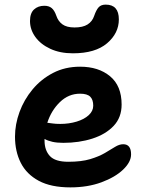

<svg xmlns="http://www.w3.org/2000/svg" viewBox="-20 -802 629 832"><path d="M285 10Q201 10 148 -18.5Q95 -47 70 -96.5Q45 -146 45 -210Q45 -263 64.5 -316.5Q84 -370 121 -414.5Q158 -459 210 -486Q262 -513 327 -513Q407 -513 457 -471.5Q507 -430 507 -349Q507 -293 472.5 -256.5Q438 -220 380.5 -201.5Q323 -183 254 -183Q227 -183 207 -187.5Q187 -192 173 -200Q173 -197 173 -193Q173 -151 196 -126Q219 -101 276 -101Q333 -101 371 -112.5Q409 -124 434.5 -139Q460 -154 478.5 -165.5Q497 -177 514 -177Q548 -177 548 -133Q548 -100 513.5 -67Q479 -34 419.5 -12Q360 10 285 10ZM327 -396Q277 -396 239.5 -359.5Q202 -323 185 -270Q195 -269 208 -267Q221 -265 241 -265Q279 -265 312 -275Q345 -285 364.5 -303Q384 -321 384 -344Q384 -370 371 -383Q358 -396 327 -396ZM296 -571Q240 -571 198 -590.5Q156 -610 133 -642Q110 -674 110 -711Q110 -745 127.5 -761Q145 -777 172 -777Q192 -777 204 -767Q216 -757 224 -734Q232 -710 250.5 -696.5Q269 -683 303 -683Q339 -683 359.5 -696Q380 -709 388 -733Q397 -759 407.5 -770.5Q418 -782 438 -782Q495 -782 495 -718Q495 -658 444 -614.5Q393 -571 296 -571Z"/></svg>

Font: Shantell Sans Normal
Style: Regular
Weight: 600
Designer: Stephen Nixon, Anya Danilova, Shantell Martin
Foundry: Arrow Type
Version: Version 1.009;[a7da0bfa3]